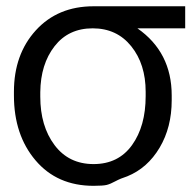

<svg xmlns="http://www.w3.org/2000/svg" viewBox="-20 -563 612 612"><path d="M24.4 -258.8V-270.5Q24.4 -389.6 94.2 -466.3Q164.1 -543 278.3 -543H570.3V-472.7H418Q527.3 -396.5 527.3 -258.8V-243.2Q527.3 -157.2 488.8 -92.3Q450.2 -27.3 385.7 -1Q364.3 5.9 348.1 14.6Q332 23.4 320.3 26.4Q308.6 29.3 278.3 29.3Q162.1 29.3 93.3 -51.8Q24.4 -132.8 24.4 -258.8ZM108.4 -254.9Q108.4 -161.1 153.8 -100.6Q199.2 -40 278.3 -40Q357.4 -40 400.9 -100.6Q444.3 -161.1 444.3 -256.8V-270.5Q444.3 -358.4 398.4 -415.5Q352.5 -472.7 275.4 -472.7Q198.2 -472.7 153.8 -415.5Q109.4 -358.4 108.4 -269.5Z"/></svg>

Font: GenEi M Gothic v2 Regular
Style: Regular
Weight: 400
Version: Version 2.0